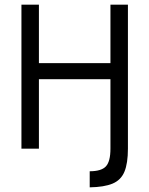

<svg xmlns="http://www.w3.org/2000/svg" viewBox="-20 -638 640 824"><path d="M365 166V97Q415 97 434.5 76Q454 55 454 0H529Q529 63 514 99Q499 135 463 150Q427 165 365 166ZM454 0V-618H529V0ZM72 0V-618H147V0ZM101 -298V-367H500V-298Z"/></svg>

Font: Victor Mono
Style: Regular
Weight: 400
Monospace: yes
Designer: Rune Bjørnerås
Version: Version 1.561;gftools[0.9.30]